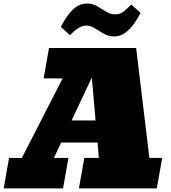

<svg xmlns="http://www.w3.org/2000/svg" viewBox="-60 -1043 944 1063"><path d="M-39.6 0 -9.8 -168.5H61L286.6 -608.9H181.6L211.4 -777.3H693.8L767.1 -168.5H837.9L808.1 0H377L406.7 -168.5H487.3L480 -253.9H278.8L238.3 -168.5H318.8L289.1 0ZM336.4 -376H469.2L448.2 -613.3ZM572.3 -841.3Q541 -841.3 514.6 -856.4Q488.3 -871.6 464.8 -886.5Q441.4 -901.4 418.5 -901.4Q398.9 -901.4 378.2 -889.9Q357.4 -878.4 327.6 -848.1L276.9 -894Q291 -922.4 311.3 -952.1Q331.5 -981.9 358.9 -1002.7Q386.2 -1023.4 420.9 -1023.4Q453.1 -1023.4 478.8 -1008.3Q504.4 -993.2 528.1 -978.3Q551.8 -963.4 578.1 -963.4Q603 -963.4 622.1 -977.3Q641.1 -991.2 666.5 -1018.1L718.3 -971.7Q704.6 -944.3 683.6 -914.1Q662.6 -883.8 634.8 -862.5Q606.9 -841.3 572.3 -841.3Z"/></svg>

Font: Bevan
Style: Italic
Weight: 400
Italic angle: -10°
Designer: Vernon Adams
Foundry: Vernon Adams
Version: Version 2.100; ttfautohint (v1.8.3)